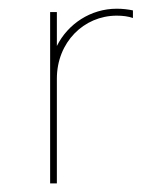

<svg xmlns="http://www.w3.org/2000/svg" viewBox="-20 -425 344 445"><path d="M96.2 0H111.8V-242.7C111.8 -327.1 174.3 -388.7 250.5 -388.7C264.2 -388.7 276.9 -387.2 288.1 -383.3V-400.9C276.4 -403.3 264.2 -404.8 250.5 -404.8C190.4 -404.8 137.2 -369.6 111.8 -318.4V-397H96.2Z"/></svg>

Font: Now Thin
Style: Regular
Weight: 100
Designer: Alfredo Marco Pradil
Foundry: Alfredo Marco Pradil
Version: Version 1.200;hotconv 1.0.109;makeotfexe 2.5.65596